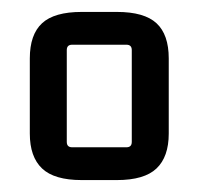

<svg xmlns="http://www.w3.org/2000/svg" viewBox="-20 -662 333 322"><path d="M30 -438V-564Q30 -604 50.5 -623Q71 -642 117 -642H176Q222 -642 242.5 -623Q263 -604 263 -564V-438Q263 -399 242.5 -379.5Q222 -360 176 -360H117Q71 -360 50.5 -379.5Q30 -399 30 -438ZM192 -587H101Q92 -587 92 -578V-424Q92 -415 101 -415H192Q201 -415 201 -424V-578Q201 -587 192 -587Z"/></svg>

Font: Gemunu Libre ExtraLight
Style: Regular
Weight: 400
Version: Version 1.100